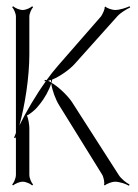

<svg xmlns="http://www.w3.org/2000/svg" viewBox="-20 -582 442 615"><path d="M19 9 22 12C27 7 42 0 53 0C63 0 78 7 83 12L86 9C81 4 74 -11 74 -22V-172C74 -179 71 -204 66 -212C76 -216 94 -232 98 -237L108 -249C122 -266 138 -294 144 -315C147 -293 158 -263 170 -244L307 -23C312 -15 316 5 313 10L316 12C320 7 339 0 348 0C363 0 383 7 393 13L395 9C385 4 368 -9 360 -22L210 -256C197 -275 169 -303 145 -317C146 -321 147 -324 147 -327C172 -337 204 -360 219 -377L356 -530C367 -542 386 -553 397 -558L395 -562C384 -557 364 -550 348 -550C340 -550 321 -556 318 -561L315 -559C317 -554 308 -536 304 -530L167 -373C154 -358 141 -342 129 -325C127 -326 125 -326 123 -326V-322H127C94 -276 63 -223 42 -180C60 -245 74 -335 74 -408V-529C74 -539 81 -554 86 -559L83 -562C78 -557 63 -550 53 -550C42 -550 27 -557 22 -562L19 -559C24 -554 31 -539 31 -529V-156L25 -141L29 -139C30 -141 30 -142 31 -144V-22C31 -11 24 4 19 9ZM134 -323 143 -326C143 -324 144 -321 144 -318C141 -320 137 -322 134 -323Z"/></svg>

Font: Armata Saber
Style: Rg
Weight: 400
Designer: Jasper
Foundry: Cannot Into Space Fonts
Version: Version 0.970